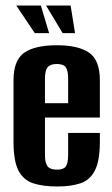

<svg xmlns="http://www.w3.org/2000/svg" viewBox="-20 -668 406 696"><path d="M188 8Q136 8 100.5 -3.5Q65 -15 47 -49.5Q29 -84 29 -154V-377Q29 -450 68 -477Q107 -504 186 -504Q264 -504 303 -477Q342 -450 342 -377V-242H143V-107Q143 -77 152.5 -65Q162 -53 187 -53Q210 -53 218.5 -64.5Q227 -76 227 -107V-186H342V-155Q342 -85 324 -50Q306 -15 271.5 -3.5Q237 8 188 8ZM143 -294H227V-383Q227 -412 218.5 -424Q210 -436 186 -436Q162 -436 152.5 -424Q143 -412 143 -383ZM252 -548H207L147 -648H236ZM158 -548H106L39 -648H128Z"/></svg>

Font: Alumni Sans
Style: Bold
Weight: 700
Designer: Robert E. Leuschke
Foundry: Robert E. Leuschke
Version: Version 1.018